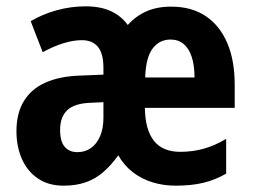

<svg xmlns="http://www.w3.org/2000/svg" viewBox="-20 -577 799 607"><path d="M521 -556Q586 -556 630.5 -526Q675 -496 698.5 -441Q722 -386 722 -309V-236H438Q439 -167 466.5 -132Q494 -97 550 -97Q588 -97 623 -106.5Q658 -116 695 -138V-28Q660 -8 622.5 1Q585 10 535 10Q497 10 462.5 -0.5Q428 -11 400 -32.5Q372 -54 354 -86Q331 -54 306 -32.5Q281 -11 250.5 -0.5Q220 10 181 10Q133 10 99.5 -13Q66 -36 49 -75Q32 -114 32 -162Q32 -219 55.5 -257.5Q79 -296 124 -316Q169 -336 233 -338L307 -341V-362Q307 -408 289.5 -429Q272 -450 239 -450Q212 -450 181 -440.5Q150 -431 115 -412L77 -510Q114 -532 159 -544.5Q204 -557 251 -557Q297 -557 330 -542Q363 -527 384 -498Q409 -526 442.5 -541Q476 -556 521 -556ZM265 -252Q215 -250 192.5 -228.5Q170 -207 170 -166Q170 -130 184.5 -113Q199 -96 225 -96Q249 -96 267.5 -109Q286 -122 296.5 -146.5Q307 -171 307 -205V-254ZM519 -452Q484 -452 462.5 -423.5Q441 -395 439 -332H595Q595 -369 586.5 -396Q578 -423 561 -437.5Q544 -452 519 -452Z"/></svg>

Font: Noto Sans Khmer Condensed
Style: Bold
Weight: 700
Width: 3
Designer: Danh Hong and the Monotype Design Team
Foundry: Monotype Imaging Inc.
Version: Version 2.004